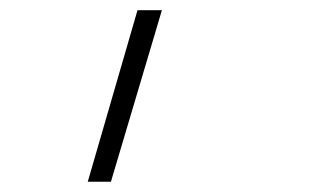

<svg xmlns="http://www.w3.org/2000/svg" viewBox="-20 -144 626 377"><path d="M152.3 212.9 250 -124H297.9L197.8 212.9Z"/></svg>

Font: Cascadia Mono NF ExtraLight
Style: Italic
Weight: 200
Italic angle: -10°
Monospace: yes
Designer: Aaron Bell
Foundry: Saja Typeworks
Version: Version 2404.023; ttfautohint (v1.8.4)